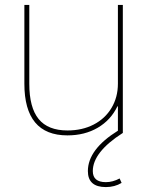

<svg xmlns="http://www.w3.org/2000/svg" viewBox="-20 -540 618 780"><path d="M79 -200V-520H99V-200Q99 -103 137 -56.5Q175 -10 254 -10Q314 -10 360.5 -34Q407 -58 433 -101.5Q459 -145 459 -200V-520H479V0Q357 78 357 155Q357 200 410 200Q438 200 466 185L474 203Q446 220 410 220Q337 220 337 155Q337 67 459 -9V-108H457Q430 -52 377 -21Q324 10 254 10Q79 10 79 -200Z"/></svg>

Font: Enso Thin
Style: Regular
Weight: 100
Designer: Coji Morishita
Foundry: UNDERFOREST DESIGN
Version: Version 1.000